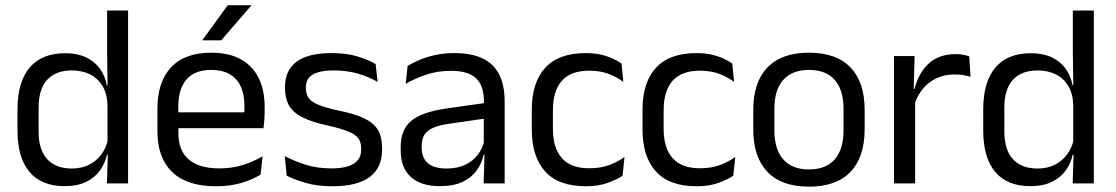

<svg xmlns="http://www.w3.org/2000/svg" viewBox="-20 -703 4279 736"><path d="M227 10.5Q139 10.5 93 -44Q47 -98.5 47 -203V-283.5Q47 -388.5 93.5 -443.8Q140 -499 230.5 -499Q275.5 -499 308.5 -483.8Q341.5 -468.5 362 -441Q382.5 -413.5 389.5 -376H416L392 -301.5Q390.5 -344.5 372.8 -373.8Q355 -403 324.8 -418Q294.5 -433 255.5 -433Q193.5 -433 160.8 -397Q128 -361 128 -291V-198Q128 -129 160.8 -93Q193.5 -57 255.5 -57Q292.5 -57 321 -71.2Q349.5 -85.5 368.2 -110.8Q387 -136 394 -168L414 -110H390Q383 -77 363.2 -49.5Q343.5 -22 310.2 -5.8Q277 10.5 227 10.5ZM471 0H390L393.5 -118L392 -144V-348L392.5 -365L390.5 -503.5V-662.5H471Z M808 11Q696.5 11 640 -43.5Q583.5 -98 583.5 -199.5V-286.5Q583.5 -389.5 636 -445.2Q688.5 -501 789.5 -501Q857.5 -501 903 -475.8Q948.5 -450.5 971.5 -404Q994.5 -357.5 994.5 -293V-275Q994.5 -259 993.2 -243Q992 -227 990 -211.5H915.5Q916.5 -235.5 916.8 -257Q917 -278.5 917 -296.5Q917 -341 902.8 -371.8Q888.5 -402.5 860.2 -418.8Q832 -435 789.5 -435Q726.5 -435 695 -398.5Q663.5 -362 663.5 -294V-247.5L664 -237.5V-191Q664 -160.5 673 -136Q682 -111.5 701.2 -93.8Q720.5 -76 750.2 -66.8Q780 -57.5 821 -57.5Q868.5 -57.5 909.5 -70Q950.5 -82.5 986.5 -104L979 -34Q946.5 -13.5 903.5 -1.2Q860.5 11 808 11ZM973 -211.5H626V-272.5H973ZM756 -549.5 853 -683H943V-681.5L828 -548.5H756Z M1255 11Q1196 11 1152 -1.8Q1108 -14.5 1079 -29.5L1071.5 -104.5Q1108 -85.5 1151.8 -71.5Q1195.5 -57.5 1251 -57.5Q1307.5 -57.5 1336 -75.5Q1364.5 -93.5 1364.5 -129V-134.5Q1364.5 -157.5 1353.8 -172.5Q1343 -187.5 1315 -199Q1287 -210.5 1235.5 -222Q1174 -235.5 1138.5 -253.8Q1103 -272 1087.8 -299Q1072.5 -326 1072.5 -365V-369.5Q1072.5 -433.5 1117 -466.5Q1161.5 -499.5 1251 -499.5Q1308.5 -499.5 1350.8 -486.5Q1393 -473.5 1420 -457.5L1427.5 -389Q1395 -408 1353 -420.5Q1311 -433 1258.5 -433Q1220.5 -433 1197 -425.2Q1173.5 -417.5 1163 -403.2Q1152.5 -389 1152.5 -369V-365Q1152.5 -343 1163 -327.8Q1173.5 -312.5 1200.8 -301.2Q1228 -290 1276.5 -279.5Q1339 -267 1375.8 -249.5Q1412.5 -232 1428.5 -205.2Q1444.5 -178.5 1444.5 -136.5V-128Q1444.5 -59 1396.5 -24Q1348.5 11 1255 11Z M1914.5 0H1834L1837.5 -118.5L1834.5 -131V-286.5L1835 -315Q1835 -374.5 1804.8 -403Q1774.5 -431.5 1709 -431.5Q1656.5 -431.5 1612.8 -416.5Q1569 -401.5 1535 -381.5L1542.5 -450.5Q1561.5 -462 1587.8 -473.2Q1614 -484.5 1647.8 -492Q1681.5 -499.5 1722 -499.5Q1774.5 -499.5 1811.2 -486.8Q1848 -474 1870.8 -450Q1893.5 -426 1904 -392Q1914.5 -358 1914.5 -316ZM1666 10.5Q1593.5 10.5 1554.8 -24.8Q1516 -60 1516 -125.5V-140Q1516 -207.5 1557.8 -240.8Q1599.5 -274 1690.5 -287L1845 -309L1849.5 -250L1700.5 -228.5Q1644.5 -220.5 1620.5 -201.2Q1596.5 -182 1596.5 -144.5V-136.5Q1596.5 -98 1620.2 -77.5Q1644 -57 1691.5 -57Q1733.5 -57 1763.5 -71.5Q1793.5 -86 1812 -110.5Q1830.5 -135 1837 -165L1849.5 -110H1834Q1827 -78 1807.8 -50.5Q1788.5 -23 1754 -6.2Q1719.5 10.5 1666 10.5Z M2226 11Q2121 11 2069.8 -45.8Q2018.5 -102.5 2018.5 -206.5V-282.5Q2018.5 -387 2070 -443.2Q2121.5 -499.5 2226 -499.5Q2257 -499.5 2282.5 -493.8Q2308 -488 2328.2 -478.8Q2348.5 -469.5 2362.5 -459.5L2369.5 -389Q2346 -407 2313.8 -419.5Q2281.5 -432 2238 -432Q2168 -432 2133.8 -393.2Q2099.5 -354.5 2099.5 -280.5V-208.5Q2099.5 -136 2133.8 -97Q2168 -58 2238 -58Q2283 -58 2315.8 -70.5Q2348.5 -83 2374 -101L2366.5 -29.5Q2344.5 -14.5 2309 -1.8Q2273.5 11 2226 11Z M2650.5 11Q2545.5 11 2494.2 -45.8Q2443 -102.5 2443 -206.5V-282.5Q2443 -387 2494.5 -443.2Q2546 -499.5 2650.5 -499.5Q2681.5 -499.5 2707 -493.8Q2732.5 -488 2752.8 -478.8Q2773 -469.5 2787 -459.5L2794 -389Q2770.5 -407 2738.2 -419.5Q2706 -432 2662.5 -432Q2592.5 -432 2558.2 -393.2Q2524 -354.5 2524 -280.5V-208.5Q2524 -136 2558.2 -97Q2592.5 -58 2662.5 -58Q2707.5 -58 2740.2 -70.5Q2773 -83 2798.5 -101L2791 -29.5Q2769 -14.5 2733.5 -1.8Q2698 11 2650.5 11Z M3081 12.5Q2976 12.5 2921.8 -44.2Q2867.5 -101 2867.5 -207.5V-282Q2867.5 -388 2922 -444.5Q2976.5 -501 3081 -501Q3186 -501 3240.2 -444.5Q3294.5 -388 3294.5 -282V-207.5Q3294.5 -101 3240.2 -44.2Q3186 12.5 3081 12.5ZM3081 -53.5Q3146 -53.5 3179.8 -92Q3213.5 -130.5 3213.5 -203V-286.5Q3213.5 -358.5 3179.8 -396.8Q3146 -435 3081 -435Q3016.5 -435 2982.5 -396.8Q2948.5 -358.5 2948.5 -286.5V-203Q2948.5 -130.5 2982.5 -92Q3016.5 -53.5 3081 -53.5Z M3484 -298.5 3465.5 -361 3485.5 -362Q3501.5 -424 3540.5 -459.8Q3579.5 -495.5 3644 -495.5Q3660 -495.5 3672.8 -493Q3685.5 -490.5 3695.5 -487L3700.5 -408.5Q3688 -412.5 3672.8 -415Q3657.5 -417.5 3639 -417.5Q3584 -417.5 3543.2 -387Q3502.5 -356.5 3484 -298.5ZM3488 0H3407V-488H3486L3482 -344L3488 -338Z M3929 10.5Q3841 10.5 3795 -44Q3749 -98.5 3749 -203V-283.5Q3749 -388.5 3795.5 -443.8Q3842 -499 3932.5 -499Q3977.5 -499 4010.5 -483.8Q4043.5 -468.5 4064 -441Q4084.5 -413.5 4091.5 -376H4118L4094 -301.5Q4092.5 -344.5 4074.8 -373.8Q4057 -403 4026.8 -418Q3996.5 -433 3957.5 -433Q3895.5 -433 3862.8 -397Q3830 -361 3830 -291V-198Q3830 -129 3862.8 -93Q3895.5 -57 3957.5 -57Q3994.5 -57 4023 -71.2Q4051.5 -85.5 4070.2 -110.8Q4089 -136 4096 -168L4116 -110H4092Q4085 -77 4065.2 -49.5Q4045.5 -22 4012.2 -5.8Q3979 10.5 3929 10.5ZM4173 0H4092L4095.5 -118L4094 -144V-348L4094.5 -365L4092.5 -503.5V-662.5H4173Z"/></svg>

Font: Anek Devanagari
Style: Regular
Weight: 400
Designer: Kailash Malviya (Devanagari) & Yesha Goshar (Latin)
Foundry: Ek Type
Version: Version 1.003